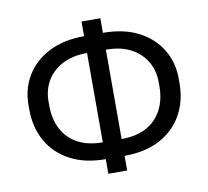

<svg xmlns="http://www.w3.org/2000/svg" viewBox="-83 -822 1025 944"><g transform="rotate(-10 430.0 -350.0)"><path d="M383 30V-43Q281 -43 207.5 -81.5Q134 -120 94.5 -189Q55 -258 55 -350V-370Q55 -452 94.5 -517Q134 -582 207.5 -619.5Q281 -657 383 -657V-730H477V-657Q580 -657 653 -619.5Q726 -582 765.5 -517Q805 -452 805 -370V-350Q805 -258 765.5 -189Q726 -120 653 -81.5Q580 -43 477 -43V30ZM705 -350V-370Q705 -428 678.5 -473.5Q652 -519 601.5 -546Q551 -573 477 -573V-127Q551 -127 601.5 -154.5Q652 -182 678.5 -232.5Q705 -283 705 -350ZM155 -370V-350Q155 -283 181.5 -232.5Q208 -182 259 -154.5Q310 -127 383 -127V-573Q310 -573 259 -546Q208 -519 181.5 -473.5Q155 -428 155 -370Z"/></g></svg>

Font: Golos Text
Style: Regular
Weight: 400
Designer: A.Korolkova, Vitaly Kuzmin
Foundry: ParaType Ltd
Version: Version 2.004